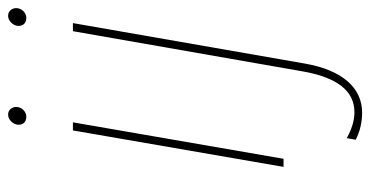

<svg xmlns="http://www.w3.org/2000/svg" viewBox="-240 -480 914 474"><g transform="rotate(-90 217.0 -243.0)"><path d="M42 0H62L152 -520H132ZM166 -635C178 -635 190 -646 190 -660C190 -670 183 -680 171 -680C158 -680 146 -667 146 -654C146 -643 153 -635 166 -635ZM176 194C237 194 281 145 297 53L397 -520H377L278 46C263 132 230 175 177 175C156 175 134 168 113 156L109 178C129 189 154 194 176 194ZM410 -635C422 -635 434 -646 434 -660C434 -670 427 -680 415 -680C402 -680 390 -667 390 -654C390 -643 397 -635 410 -635Z"/></g></svg>

Font: Fixel Text 20240404 Thin
Style: Italic
Weight: 100
Width: 4
Italic angle: -10°
Designer: AlfaBravo + MacPaw
Foundry: Kyrylo Tkachov, Marchela Mozhyna, Serhii Makarenko, Maria Weinstein, Zakhar Kryvoshyya
Version: Version 1.211;Glyphs 3.2 (3225)